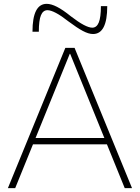

<svg xmlns="http://www.w3.org/2000/svg" viewBox="-20 -979 728 999"><path d="M21 0 320 -730H368L667 0H629L345 -699H343L59 0ZM135 -228V-261H553V-228ZM464 -802Q441 -802 411 -818Q381 -834 337 -867Q299 -897 271.5 -911.5Q244 -926 227 -926Q204 -926 193 -899.5Q182 -873 182 -814H149Q149 -959 223 -959Q246 -959 276.5 -943.5Q307 -928 349 -894Q388 -864 415.5 -849.5Q443 -835 460 -835Q483 -835 494 -862Q505 -889 505 -947H538Q538 -802 464 -802Z"/></svg>

Font: M PLUS 2 ExtraLight
Style: Regular
Weight: 250
Designer: Coji Morishita
Foundry: UNDERFOREST DESIGN
Version: Version 1.001